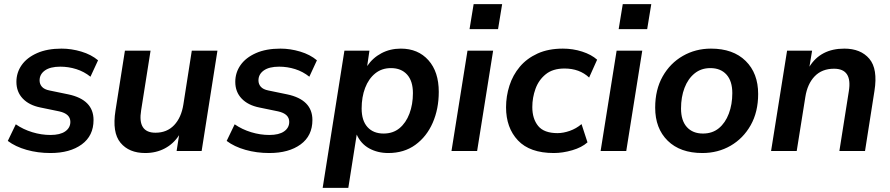

<svg xmlns="http://www.w3.org/2000/svg" viewBox="-20 -736 4338 936"><path d="M226 10Q164 10 109.5 -5.5Q55 -21 18 -49L57 -130Q93 -105 137.5 -91.5Q182 -78 226 -78Q273 -78 298 -95.5Q323 -113 323 -142Q323 -181 269 -193L177 -212Q122 -223 91 -255.5Q60 -288 60 -337Q60 -382 85.5 -418.5Q111 -455 160.5 -477Q210 -499 280 -499Q328 -499 376.5 -484.5Q425 -470 458 -442L421 -362Q390 -387 352 -399Q314 -411 274 -411Q225 -411 199 -392.5Q173 -374 173 -344Q173 -326 184.5 -313Q196 -300 221 -295L313 -276Q436 -250 436 -151Q436 -74 378.5 -32Q321 10 226 10Z M688 10Q609 10 567.5 -40Q526 -90 543 -197L589 -489H714L668 -198Q650 -89 738 -89Q794 -89 829 -126Q864 -163 874 -227L915 -489H1040L963 0H841L853 -77Q826 -35 783.5 -12.5Q741 10 688 10Z M1293 10Q1231 10 1176.5 -5.5Q1122 -21 1085 -49L1124 -130Q1160 -105 1204.5 -91.5Q1249 -78 1293 -78Q1340 -78 1365 -95.5Q1390 -113 1390 -142Q1390 -181 1336 -193L1244 -212Q1189 -223 1158 -255.5Q1127 -288 1127 -337Q1127 -382 1152.5 -418.5Q1178 -455 1227.5 -477Q1277 -499 1347 -499Q1395 -499 1443.5 -484.5Q1492 -470 1525 -442L1488 -362Q1457 -387 1419 -399Q1381 -411 1341 -411Q1292 -411 1266 -392.5Q1240 -374 1240 -344Q1240 -326 1251.5 -313Q1263 -300 1288 -295L1380 -276Q1503 -250 1503 -151Q1503 -74 1445.5 -32Q1388 10 1293 10Z M1553 180 1659 -489H1781L1770 -414Q1797 -454 1839.5 -476.5Q1882 -499 1934 -499Q2018 -499 2068.5 -442.5Q2119 -386 2119 -288Q2119 -205 2089.5 -137.5Q2060 -70 2005 -30Q1950 10 1873 10Q1821 10 1780 -12.5Q1739 -35 1719 -80L1678 180ZM1850 -85Q1896 -85 1927.5 -111Q1959 -137 1976 -182Q1993 -227 1993 -282Q1993 -341 1964.5 -372.5Q1936 -404 1886 -404Q1841 -404 1809 -378Q1777 -352 1760 -307.5Q1743 -263 1743 -207Q1743 -148 1771.5 -116.5Q1800 -85 1850 -85Z M2269 -594 2289 -716H2428L2408 -594ZM2181 0 2259 -489H2384L2306 0Z M2680 10Q2563 10 2505 -51.5Q2447 -113 2447 -213Q2447 -267 2463.5 -318.5Q2480 -370 2514 -410.5Q2548 -451 2600.5 -475Q2653 -499 2724 -499Q2773 -499 2818 -484.5Q2863 -470 2891 -445L2852 -358Q2805 -402 2732 -402Q2675 -402 2640.5 -374Q2606 -346 2590.5 -303Q2575 -260 2575 -214Q2575 -157 2603.5 -122Q2632 -87 2698 -87Q2726 -87 2757.5 -98Q2789 -109 2815 -131L2844 -42Q2816 -17 2769.5 -3.5Q2723 10 2680 10Z M2996 -594 3016 -716H3155L3135 -594ZM2908 0 2986 -489H3111L3033 0Z M3404 10Q3296 10 3235 -50Q3174 -110 3174 -211Q3174 -299 3210.5 -363.5Q3247 -428 3309 -463.5Q3371 -499 3446 -499Q3554 -499 3615 -439Q3676 -379 3676 -278Q3676 -190 3639.5 -125.5Q3603 -61 3541.5 -25.5Q3480 10 3404 10ZM3407 -85Q3453 -85 3484.5 -111Q3516 -137 3533 -182Q3550 -227 3550 -282Q3550 -341 3521.5 -372.5Q3493 -404 3443 -404Q3398 -404 3366 -378Q3334 -352 3317 -307.5Q3300 -263 3300 -207Q3300 -148 3328.5 -116.5Q3357 -85 3407 -85Z M3739 0 3817 -489H3939L3926 -411Q3981 -499 4096 -499Q4176 -499 4218 -449.5Q4260 -400 4243 -293L4197 0H4072L4118 -291Q4136 -401 4046 -401Q3987 -401 3951.5 -364Q3916 -327 3906 -263L3864 0Z"/></svg>

Font: Nunito Sans
Style: Bold Italic
Weight: 700
Italic angle: -9°
Designer: Vernon Adams
Foundry: Vernon Adams
Version: Version 3.006; ttfautohint (v1.8.3)